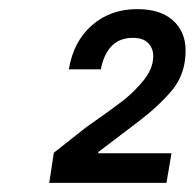

<svg xmlns="http://www.w3.org/2000/svg" viewBox="-20 -783 427 421"><path d="M98 -448 169 -504Q222 -541 248 -561Q274 -581 295 -607Q316 -633 316 -660Q316 -677 305 -688.5Q294 -700 271 -700Q215 -700 201 -631H131Q141 -692 181.5 -727.5Q222 -763 281 -763Q332 -763 359.5 -738Q387 -713 387 -672Q387 -620 356 -583.5Q325 -547 275 -510L258 -497L196 -450L195 -447H356L345 -382H88Z"/></svg>

Font: Be Vietnam SemiBold
Style: Italic
Weight: 600
Italic angle: -9.556°
Designer: Gabriel Lam
Foundry: TypeRant
Version: Version 3.000